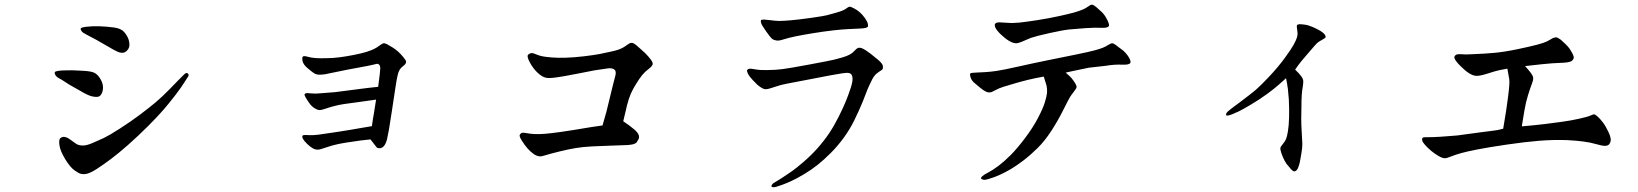

<svg xmlns="http://www.w3.org/2000/svg" viewBox="-20 -729 7040 825"><path d="M239 -135Q246 -141 254 -141Q264 -141 278 -132L303 -114Q316 -104 332 -104Q348 -102 376.5 -114Q405 -126 427 -136.5Q449 -147 495 -176.5Q541 -206 581 -236Q621 -266 649.5 -290Q678 -314 709 -346L746 -384L766 -404Q779 -418 784.5 -415Q790 -412 790.5 -407Q791 -402 785 -395Q783 -393 771.5 -374Q760 -355 734 -321Q708 -287 683 -258Q658 -229 616 -187Q574 -145 531 -107Q488 -69 455 -44.5Q422 -20 396.5 -3.5Q371 13 355.5 17Q340 21 328 18Q318 16 299.5 2.5Q281 -11 260 -45.5Q239 -80 235.5 -104.5Q232 -129 239 -135ZM326 -338 280 -364 244 -387Q225 -396 219 -405Q213 -414 216 -420Q218 -422 227.5 -424Q237 -426 255 -426.5Q273 -427 289 -427Q295 -427 334.5 -425Q374 -423 387 -415.5Q400 -408 410 -392Q420 -376 422 -361Q424 -346 419 -332Q414 -318 404 -314Q396 -311 377.5 -314.5Q359 -318 326 -338ZM512 -503Q501 -500 486 -506.5Q471 -513 449.5 -526Q428 -539 396.5 -556.5Q365 -574 350.5 -581Q336 -588 331 -594.5Q326 -601 326.5 -606Q327 -611 351 -614Q375 -617 409 -616Q438 -615 469 -611Q500 -607 513.5 -591.5Q527 -576 533 -558Q540 -532 531.5 -519Q523 -506 512 -503Z M1605 -356Q1610 -393 1612 -412L1614 -436Q1614 -443 1611.5 -448Q1609 -453 1603 -455Q1599 -455 1583.5 -451Q1568 -447 1520.5 -438.5Q1473 -430 1433 -421.5Q1393 -413 1377 -410Q1362 -408 1354 -408Q1339 -408 1328.5 -415Q1318 -422 1300.5 -437Q1283 -452 1280 -467Q1277 -482 1281.5 -486Q1286 -490 1303 -485Q1316 -481 1335.5 -479.5Q1355 -478 1383 -479Q1410 -479 1440.5 -483Q1471 -487 1503 -493.5Q1535 -500 1554.5 -506Q1574 -512 1587 -518.5Q1600 -525 1610.5 -533Q1621 -541 1627 -543Q1634 -544 1644 -538.5Q1654 -533 1667 -525Q1680 -517 1690.5 -507.5Q1701 -498 1713 -483.5Q1725 -469 1725 -464Q1725 -457 1719 -451L1704 -438Q1694 -428 1689 -407.5Q1684 -387 1679 -352L1664 -253Q1655 -194 1651.5 -173.5Q1648 -153 1643.5 -133Q1639 -113 1630.5 -102.5Q1622 -92 1611 -92Q1600 -92 1596 -99L1572 -130Q1551 -128 1530.5 -125.5Q1510 -123 1466 -116Q1422 -109 1389 -98Q1356 -87 1352 -86.5Q1348 -86 1344 -86Q1334 -86 1323.5 -92Q1313 -98 1300 -110.5Q1287 -123 1282 -132Q1277 -141 1280 -146Q1282 -150 1303 -148.5Q1324 -147 1349.5 -150.5Q1375 -154 1428 -162Q1481 -170 1537 -180L1578 -187Q1584 -230 1586 -238L1596 -301Q1555 -295 1517.5 -290Q1480 -285 1459 -282Q1438 -279 1417 -273.5Q1396 -268 1378.5 -262Q1361 -256 1354 -256Q1345 -256 1332.5 -263.5Q1320 -271 1310.5 -284Q1301 -297 1294 -309Q1287 -321 1289 -324.5Q1291 -328 1299 -329Q1305 -329 1320.5 -327.5Q1336 -326 1355 -328Q1385 -330 1419 -333L1559 -351L1605 -356Z M2569 -190Q2580 -229 2586 -250L2614 -365Q2622 -396 2624.5 -405.5Q2627 -415 2625 -422.5Q2623 -430 2613.5 -433.5Q2604 -437 2591 -435L2536 -427Q2515 -423 2469.5 -414Q2424 -405 2406 -402L2368 -396Q2338 -392 2326 -395Q2310 -398 2290.5 -416Q2271 -434 2256.5 -461Q2242 -488 2250 -494.5Q2258 -501 2266 -501Q2271 -501 2283.5 -495.5Q2296 -490 2311 -487Q2326 -484 2352.5 -482Q2379 -480 2411 -481Q2445 -482 2488 -487Q2531 -492 2557 -497L2604 -507Q2645 -515 2664.5 -529Q2684 -543 2687.5 -544Q2691 -545 2696 -545Q2706 -543 2723 -527L2752 -501Q2766 -487 2776.5 -473Q2787 -459 2784 -451Q2782 -447 2777 -441L2752 -420Q2740 -409 2726.5 -389Q2713 -369 2701.5 -348.5Q2690 -328 2682 -303.5Q2674 -279 2668 -250L2658 -208Q2688 -188 2707.5 -171Q2727 -154 2726 -139Q2725 -131 2716 -118Q2707 -105 2656 -105L2600 -103L2525 -100Q2486 -98 2455 -93Q2424 -88 2383.5 -78Q2343 -68 2325.5 -62.5Q2308 -57 2302 -57Q2288 -57 2273.5 -67Q2259 -77 2246.5 -91.5Q2234 -106 2222 -125Q2210 -144 2213.5 -150Q2217 -156 2222 -158Q2228 -160 2242.5 -157Q2257 -154 2276.5 -153Q2296 -152 2321 -154Q2346 -156 2389 -162Q2432 -168 2521 -183L2569 -190Z M3680 -523Q3687 -521 3700 -513Q3713 -504 3721 -498L3752 -473Q3772 -456 3773.5 -446Q3775 -436 3771 -430Q3769 -428 3753.5 -418Q3738 -408 3728 -388.5Q3718 -369 3708 -346L3687 -292Q3669 -249 3650 -210.5Q3631 -172 3605 -136.5Q3579 -101 3549.5 -71.5Q3520 -42 3493 -20.5Q3466 1 3434 20Q3402 39 3380 49Q3358 59 3340 65.5Q3322 72 3314.5 74Q3307 76 3302 75.5Q3297 75 3295 72Q3293 70 3299 62Q3301 59 3308.5 55Q3316 51 3341.5 34.5Q3367 18 3384.5 5.5Q3402 -7 3433.5 -34Q3465 -61 3493 -92.5Q3521 -124 3542.5 -156Q3564 -188 3584 -228Q3604 -268 3615.5 -296.5Q3627 -325 3636 -353Q3645 -381 3643 -395Q3642 -406 3636.5 -411Q3631 -416 3619 -416Q3614 -416 3599 -414Q3584 -412 3552 -406L3359 -369Q3336 -365 3309 -355.5Q3282 -346 3270 -345.5Q3258 -345 3234 -365Q3228 -371 3214 -385.5Q3200 -400 3194 -412Q3188 -424 3190.5 -428Q3193 -432 3201 -434Q3208 -434 3228.5 -430.5Q3249 -427 3277 -428Q3311 -428 3342 -432Q3373 -436 3459 -452Q3545 -468 3563.5 -472.5Q3582 -477 3600.5 -482.5Q3619 -488 3631 -494.5Q3643 -501 3651.5 -510.5Q3660 -520 3665.5 -522.5Q3671 -525 3680 -523ZM3629 -700Q3635 -701 3648 -694Q3662 -687 3674 -676.5Q3686 -666 3696 -652Q3706 -638 3708.5 -628.5Q3711 -619 3709 -614Q3705 -608 3678 -606.5Q3651 -605 3625.5 -604Q3600 -603 3560.5 -598.5Q3521 -594 3474.5 -586.5Q3428 -579 3397 -572.5Q3366 -566 3346 -559.5Q3326 -553 3317 -555Q3303 -557 3296 -563.5Q3289 -570 3271 -595.5Q3253 -621 3250.5 -630Q3248 -639 3250 -642Q3252 -645 3263 -645Q3269 -645 3292.5 -642Q3316 -639 3328 -639Q3346 -639 3380 -642Q3414 -645 3467 -652.5Q3520 -660 3533 -663.5Q3546 -667 3574.5 -675Q3603 -683 3614 -691Q3625 -699 3629 -700Z M4559 -417Q4569 -408 4576.5 -401.5Q4584 -395 4595 -379Q4606 -363 4606 -355Q4606 -350 4595 -336Q4584 -322 4578 -312.5Q4572 -303 4548.5 -256Q4525 -209 4497 -166Q4469 -123 4438 -92.5Q4407 -62 4377.5 -39.5Q4348 -17 4323.5 -2.5Q4299 12 4276.5 22Q4254 32 4245 34.5Q4236 37 4224.5 41Q4213 45 4204.5 43Q4196 41 4195.5 37Q4195 33 4201 28Q4207 22 4226.5 12Q4246 2 4270.5 -16.5Q4295 -35 4322.5 -62.5Q4350 -90 4384 -135Q4418 -180 4439.5 -221Q4461 -262 4469 -287.5Q4477 -313 4479 -330Q4480 -346 4477 -361L4471 -380L4465 -400Q4426 -393 4397.5 -386Q4369 -379 4340 -370.5Q4311 -362 4291.5 -356Q4272 -350 4256 -341Q4240 -332 4234 -332Q4225 -331 4215 -336Q4205 -341 4191 -352.5Q4177 -364 4166 -373.5Q4155 -383 4150.5 -396.5Q4146 -410 4150 -414Q4152 -416 4171.5 -417Q4191 -418 4211.5 -419Q4232 -420 4260.5 -424Q4289 -428 4355.5 -443Q4422 -458 4481.5 -470Q4541 -482 4600 -494Q4659 -506 4683 -512.5Q4707 -519 4719 -524Q4731 -529 4740.5 -535Q4750 -541 4757 -543Q4764 -545 4783 -529L4807 -511Q4824 -495 4832 -480Q4840 -465 4837 -459Q4833 -450 4803 -451Q4771 -453 4729 -446L4658 -438Q4637 -434 4591 -424L4559 -417ZM4690 -699Q4702 -689 4714.5 -677Q4727 -665 4737 -645Q4747 -625 4745 -618Q4741 -608 4713 -609.5Q4685 -611 4643.5 -608Q4602 -605 4575.5 -602.5Q4549 -600 4490.5 -587Q4432 -574 4409 -566L4369 -549Q4354 -543 4347 -543Q4333 -543 4315.5 -553.5Q4298 -564 4279.5 -582Q4261 -600 4256.5 -611.5Q4252 -623 4257 -628Q4262 -633 4275 -633L4309 -631Q4330 -629 4361 -632Q4389 -635 4437.5 -642.5Q4486 -650 4531.5 -660Q4577 -670 4596 -675.5Q4615 -681 4630 -687Q4645 -693 4655.5 -701Q4666 -709 4672 -709Q4678 -709 4690 -699Z M5545 -430Q5563 -413 5571.5 -401Q5580 -389 5580 -380Q5580 -371 5578 -357Q5575 -343 5573.5 -321Q5572 -299 5572 -267Q5570 -214 5573 -167.5Q5576 -121 5576 -111Q5576 -94 5572 -70.5Q5568 -47 5565.5 -34Q5563 -21 5558 -8.5Q5553 4 5544 7Q5535 10 5519 -12Q5508 -23 5500 -38Q5492 -53 5486 -70.5Q5480 -88 5482 -95Q5483 -99 5492.5 -110.5Q5502 -122 5506 -131.5Q5510 -141 5514 -164.5Q5518 -188 5519 -224Q5520 -260 5518 -301Q5516 -326 5514 -346L5510 -372L5506 -393Q5488 -377 5473 -363.5Q5458 -350 5425.5 -326Q5393 -302 5354 -279Q5315 -256 5304 -251Q5293 -246 5278 -239.5Q5263 -233 5256 -232.5Q5249 -232 5248.5 -234.5Q5248 -237 5249 -241Q5251 -246 5257 -251Q5263 -256 5273 -264L5304 -287Q5356 -326 5376 -343Q5396 -360 5434.5 -401Q5473 -442 5501 -480.5Q5529 -519 5539 -537.5Q5549 -556 5552.5 -567Q5556 -578 5555.5 -587Q5555 -596 5553 -607.5Q5551 -619 5553.5 -621.5Q5556 -624 5563 -625Q5572 -625 5587 -623Q5602 -621 5621.5 -612.5Q5641 -604 5654 -596Q5667 -588 5672 -581Q5677 -574 5676 -569Q5674 -565 5661 -558Q5648 -551 5642 -546Q5636 -541 5627 -530.5Q5618 -520 5592.5 -490.5Q5567 -461 5560 -451L5545 -430Z M6439 -176Q6445 -215 6448 -230.5Q6451 -246 6459.5 -309.5Q6468 -373 6465 -389L6457 -434Q6439 -431 6422.5 -427.5Q6406 -424 6369 -412Q6332 -400 6316 -404Q6297 -408 6273.5 -428.5Q6250 -449 6238.5 -464Q6227 -479 6229.5 -485.5Q6232 -492 6240 -495Q6246 -497 6261 -496Q6275 -494 6305 -496Q6359 -498 6402 -502Q6445 -506 6500 -517.5Q6555 -529 6585 -537Q6615 -545 6627 -551L6654 -566Q6660 -568 6666 -568.5Q6672 -569 6687 -558Q6710 -537 6717.5 -528.5Q6725 -520 6734.5 -503Q6744 -486 6742 -479Q6738 -467 6725.5 -463.5Q6713 -460 6698.5 -459.5Q6684 -459 6649 -457L6605 -453L6533 -445Q6547 -430 6557.5 -416Q6568 -402 6568 -392.5Q6568 -383 6561.5 -366.5Q6555 -350 6545.5 -319.5Q6536 -289 6530 -253L6519 -186Q6577 -191 6617.5 -196Q6658 -201 6694 -206Q6730 -211 6766 -219Q6802 -227 6814 -232.5Q6826 -238 6830 -238Q6835 -237 6845 -228Q6855 -219 6867 -203.5Q6879 -188 6891 -162.5Q6903 -137 6901 -124Q6899 -114 6894.5 -109Q6890 -104 6883 -103Q6873 -100 6843.5 -108.5Q6814 -117 6783 -121Q6752 -125 6713 -127Q6653 -129 6592 -124Q6531 -119 6453 -107.5Q6375 -96 6329 -87Q6283 -78 6258 -71Q6233 -64 6214.5 -56.5Q6196 -49 6189 -49Q6178 -49 6161.5 -58.5Q6145 -68 6130 -80.5Q6115 -93 6103.5 -106Q6092 -119 6091 -125.5Q6090 -132 6092 -136Q6094 -140 6112.5 -139.5Q6131 -139 6171 -141.5Q6211 -144 6242 -147L6338 -160Q6420 -170 6423 -172L6439 -176Z"/></svg>

Font: ChillKai
Style: Regular
Weight: 400
Designer: ChillType
Foundry: 寒蝉字型
Version: Version 2.000